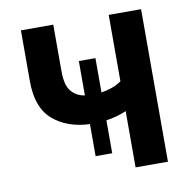

<svg xmlns="http://www.w3.org/2000/svg" viewBox="-66 -607 662 672"><g transform="rotate(-10 265.0 -271.0)"><path d="M232 -63V-177Q152 -180 101.5 -223.5Q51 -267 51 -361V-542H166V-377Q166 -326 184.5 -304.5Q203 -283 232 -279V-401H291V-279Q309 -282 327.5 -288Q346 -294 363 -306V-542H478V0H363V-200Q328 -185 291 -180V-63Z"/></g></svg>

Font: Noto Sans Mono Condensed SemiBold
Style: Regular
Weight: 600
Width: 3
Designer: Monotype Design Team
Foundry: Monotype Imaging Inc.
Version: Version 2.014